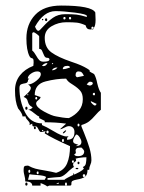

<svg xmlns="http://www.w3.org/2000/svg" viewBox="-20 -671 517 691"><path d="M330 -371Q336 -346 343 -337V-276Q335 -270 322 -255Q311 -242 300.5 -234Q290 -226 273 -221V-216L282 -194Q295 -162 302 -138.5Q309 -115 309 -94Q309 -86 305 -77.5Q301 -69 301 -60H295Q295 -41 285.5 -34.5Q276 -28 258 -25Q247 -23 242 -20.5Q237 -18 237 -12V-9Q237 -5 235.5 -4Q234 -3 228 -3H218Q219 -3 220 -4.5Q221 -6 221 -8Q221 -14 218 -14Q215 -14 214.5 -12.5Q214 -11 214 -8Q214 -3 218 -3H157L150 0Q147 -3 138.5 -7Q130 -11 126 -12V-3H96Q96 -18 71 -18Q71 -29 68 -39Q67 -43 66 -48Q65 -53 65 -60Q65 -69 67.5 -72Q70 -75 81 -75Q96 -67 107.5 -64Q119 -61 138 -58Q167 -53 182 -49Q211 -58 221.5 -83Q232 -108 232 -145Q169 -173 141 -191Q141 -193 142.5 -195.5Q144 -198 144 -199Q142 -199 137.5 -197.5Q133 -196 127 -196Q123 -196 118 -206.5Q113 -217 107 -217L100 -216Q98 -216 97 -218.5Q96 -221 96 -226L86 -221L87 -226Q87 -231 79.5 -238.5Q72 -246 72 -252H61Q61 -262 45 -281Q34 -305 34 -346Q34 -377 51.5 -399.5Q69 -422 100 -434L101 -446Q101 -456 99.5 -458.5Q98 -461 93.5 -462Q89 -463 86 -469Q75 -491 75 -533Q75 -584 106.5 -617.5Q138 -651 200 -651Q310 -651 323 -626L324 -600Q324 -577 317 -570Q317 -572 316 -573.5Q315 -575 313 -575Q309 -575 309 -570Q309 -567 311 -566Q309 -565 305 -565Q298 -565 294 -568.5Q290 -572 288 -580Q270 -588 256.5 -589.5Q243 -591 219 -591Q190 -591 165.5 -576.5Q141 -562 141 -535Q141 -500 165 -482.5Q189 -465 236 -449Q240 -448 256 -442Q272 -436 283.5 -430Q295 -424 303 -418L302 -416Q302 -413 309.5 -409.5Q317 -406 319 -404Q326 -392 330 -371ZM106 -575Q112 -560 118 -560Q122 -560 134 -574Q152 -594 170.5 -607Q189 -620 215 -620Q241 -620 255 -618.5Q269 -617 292 -610L293 -613Q293 -620 250 -625.5Q207 -631 180 -631Q137 -631 106 -575ZM216 -605Q216 -610 212 -610Q208 -610 208 -605Q208 -601 212 -601Q214 -601 215 -602.5Q216 -604 216 -605ZM236 -605Q236 -610 232 -610Q228 -610 228 -605Q228 -604 229 -602.5Q230 -601 232 -601Q236 -601 236 -605ZM142 -600Q142 -605 146 -605Q150 -605 150 -600Q150 -595 146 -595Q144 -595 143 -596.5Q142 -598 142 -600ZM131 -601Q131 -603 133 -603Q136 -603 136 -601Q135 -598 133 -598Q131 -598 131 -601ZM317 -570Q317 -568 316 -566.5Q315 -565 313 -565Q311 -565 311 -566Q315 -568 317 -570ZM110 -471Q116 -460 121.5 -454.5Q127 -449 136 -449Q158 -449 158 -457Q158 -463 149 -463Q142 -463 138 -473Q134 -483 131 -489Q128 -495 121 -495V-540Q121 -542 112.5 -548.5Q104 -555 100 -555Q99 -555 97.5 -553.5Q96 -552 96 -550V-489Q102 -485 110 -471ZM149 -444Q139 -444 131 -434L136 -433Q146 -433 151 -444ZM167 -444V-439L172 -444ZM206 -422Q216 -422 232 -428Q231 -434 223 -434Q206 -434 206 -422ZM167 -418Q179 -418 187 -428H184Q179 -428 174 -425.5Q169 -423 167 -418ZM248 -196Q248 -206 242.5 -211.5Q237 -217 228 -217Q221 -217 211.5 -211.5Q202 -206 196 -206L218 -226Q182 -231 141 -231V-236L121 -246V-252Q117 -252 102.5 -264Q88 -276 81 -276Q85 -276 91 -279Q97 -282 97 -285Q88 -290 85 -294.5Q82 -299 80 -306Q78 -318 65 -322Q67 -324 79 -335Q91 -346 91 -355Q91 -357 88 -361Q85 -365 81 -367Q94 -367 110.5 -380Q127 -393 127 -404Q127 -414 114 -414Q103 -414 91.5 -406Q80 -398 80 -388H86Q84 -388 81 -383Q81 -373 71.5 -371.5Q62 -370 56 -367.5Q50 -365 50 -354Q50 -307 70 -267Q90 -227 131 -227V-221Q146 -215 171 -200Q204 -180 219 -180L228 -181Q221 -179 221 -168Q235 -168 241.5 -174.5Q248 -181 248 -196ZM282 -398Q278 -407 274 -410.5Q270 -414 262 -414Q252 -414 252 -400Q252 -398 254 -395.5Q256 -393 258 -393ZM278 -314Q278 -333 269.5 -343.5Q261 -354 244 -365Q242 -366 232.5 -372.5Q223 -379 218 -388Q183 -388 144 -378Q105 -368 105 -329Q109 -328 116.5 -325Q124 -322 126 -322Q126 -317 118.5 -311Q111 -305 111 -303L110 -299Q110 -285 138.5 -269.5Q167 -254 182 -252Q191 -250 205 -248Q219 -246 228 -246Q250 -256 264 -273Q278 -290 278 -314ZM303 -363Q307 -363 310.5 -365.5Q314 -368 314 -371Q314 -377 303 -377Q300 -376 297 -373Q294 -370 292 -367Q294 -366 297.5 -364.5Q301 -363 303 -363ZM314 -332Q314 -328 319 -328Q322 -328 322 -332Q322 -337 319 -337Q314 -337 314 -332ZM81 -332Q79 -332 78.5 -331.5Q78 -331 78 -331Q78 -328 80 -328Q82 -328 82 -330ZM111 -313Q114 -313 114 -317Q114 -322 111 -322Q107 -322 107 -317Q107 -313 111 -313ZM328 -297 307 -307V-305Q307 -302 313 -296.5Q319 -291 322 -291Q323 -291 325 -293Q327 -295 328 -297ZM79 -281Q79 -279 78 -277.5Q77 -276 75 -276Q73 -276 72 -277.5Q71 -279 71 -281Q71 -287 75 -287Q79 -287 79 -281ZM262 -216Q266 -216 266 -221Q266 -226 262 -226Q259 -226 259 -221Q259 -216 262 -216ZM106 -206Q102 -206 102 -211Q102 -216 106 -216Q109 -216 109 -211Q109 -206 106 -206ZM136 -201Q136 -203 133 -203Q131 -203 131 -201Q131 -199 133 -199Q135 -199 136 -201ZM218 -202Q218 -202 218 -201Q218 -199 214 -195Q210 -191 208 -191Q206 -191 206 -192Q206 -194 210.5 -198Q215 -202 217 -202ZM155 -196Q155 -201 151 -201Q147 -201 147 -196Q147 -194 148 -192.5Q149 -191 151 -191Q155 -191 155 -196ZM255 -187Q253 -187 248 -178Q243 -169 243 -164Q243 -156 251.5 -153.5Q260 -151 262 -150L252 -145Q261 -145 267 -148.5Q273 -152 273 -160Q273 -167 267 -176.5Q261 -186 255 -187ZM210 -165Q210 -171 207 -171Q205 -171 204 -169Q203 -167 203 -165Q203 -160 207 -160Q210 -160 210 -165ZM273 -140Q260 -140 256 -137Q252 -134 252 -128L253 -123Q253 -117 247 -116Q249 -109 260 -109Q283 -109 283 -126Q283 -131 273 -140ZM291 -105Q271 -105 252 -100Q254 -97 254 -94Q254 -91 249 -88Q244 -85 243 -80Q243 -77 244 -74Q245 -71 247 -70Q244 -70 229 -57Q209 -36 196 -34Q189 -34 175.5 -32.5Q162 -31 151 -30V-24H212Q213 -26 222.5 -31Q232 -36 238 -39Q273 -53 282 -64L278 -70Q287 -73 289 -82.5Q291 -92 291 -105ZM243 -94Q239 -94 239 -89Q239 -85 243 -85Q246 -85 246 -89Q246 -94 243 -94ZM259 -85Q259 -89 262 -89Q266 -89 266 -85Q266 -80 262 -80Q259 -80 259 -85ZM262 -64Q262 -62 258 -62Q253 -62 252 -64Q252 -67 257 -67Q259 -67 260.5 -66Q262 -65 262 -64ZM82 -54Q82 -49 86 -49Q89 -49 89 -54Q89 -60 86 -60Q82 -60 82 -54ZM112 -49Q112 -47 113 -45.5Q114 -44 116 -44Q119 -44 119 -49Q119 -54 116 -54Q112 -54 112 -49ZM246 -47 247 -44Q245 -42 245 -42Q243 -42 243 -44Q243 -47 246 -47ZM146 -34Q141 -39 115 -41Q89 -43 86 -44L81 -24H141ZM287 -39Q287 -44 282 -44Q278 -44 278 -39Q278 -34 282 -34Q287 -34 287 -39ZM79 -8Q79 -6 78 -4.5Q77 -3 75 -3Q73 -3 72 -4.5Q71 -6 71 -8Q71 -14 75 -14Q79 -14 79 -8ZM191 -9V-14L182 -9Z"/></svg>

Font: Cabin Sketch
Style: Regular
Weight: 400
Version: Version 1.100